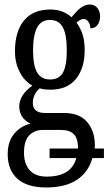

<svg xmlns="http://www.w3.org/2000/svg" viewBox="-20 -588 479 848"><path d="M14 93Q14 37 42.5 3Q71 -31 114 -42Q65 -67 65 -118Q65 -168 123 -210Q88 -229 67 -270Q46 -311 46 -361Q46 -449 86 -497.5Q126 -546 203 -546Q257 -546 296 -512Q300 -516 313 -531.5Q326 -547 342.5 -557.5Q359 -568 376 -568Q398 -568 410 -553Q422 -538 422 -516Q422 -493 411 -478Q400 -463 379 -463Q379 -479 370.5 -491.5Q362 -504 351 -504Q341 -504 334 -500Q327 -496 318 -488Q335 -465 344.5 -436.5Q354 -408 354 -366Q354 -287 315.5 -239.5Q277 -192 203 -192Q172 -192 155 -198Q125 -170 125 -134Q125 -89 179 -89H262Q331 -89 365 -49Q399 -9 399 54L398 68H439V110H388Q371 172 320 206Q269 240 184 240Q100 240 57 201.5Q14 163 14 93ZM275 -365Q275 -435 257.5 -467.5Q240 -500 200 -500Q162 -500 144 -466.5Q126 -433 126 -364Q126 -299 144 -268Q162 -237 201 -237Q241 -237 258 -267.5Q275 -298 275 -365ZM317 110H199V68H325Q324 22 305.5 4Q287 -14 250 -14H168Q133 -14 109.5 9.5Q86 33 86 87Q86 135 111 163.5Q136 192 186 192Q295 192 317 110Z"/></svg>

Font: Noto Serif Cond
Style: Regular
Weight: 400
Width: 3
Designer: Monotype Design Team
Foundry: Monotype Imaging Inc.
Version: Version 1.001